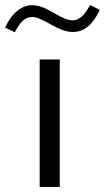

<svg xmlns="http://www.w3.org/2000/svg" viewBox="-74 -741 415 761"><path d="M-53.7 -631.9 -15.3 -613Q0.4 -644.1 16.7 -659Q32.9 -673.8 52.9 -673.8Q76.6 -673.8 121.9 -647.1Q151.6 -629.9 173.6 -622.1Q195.7 -614.2 214.5 -614.2Q281.6 -614.2 321.3 -701.8L282.8 -721.4Q252.1 -660.3 212.8 -660.3Q200.6 -660.3 184.8 -666.6Q168.9 -672.8 143 -687.7Q112.5 -705.8 91.9 -713.1Q71.4 -720.4 54.1 -720.4Q22 -720.4 -5.7 -697.9Q-33.5 -675.3 -53.7 -631.9ZM83.2 -505.4V0H162.9V-505.4Z"/></svg>

Font: Estedad-FD VF
Style: Regular
Weight: 100
Designer: Amin Abedi
Version: Version 7.3